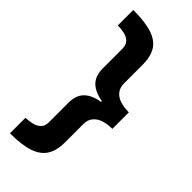

<svg xmlns="http://www.w3.org/2000/svg" viewBox="-280 -764 973 973"><g transform="rotate(45 206.0 -278.0)"><path d="M32 53Q58 52 80.5 46.5Q103 41 117.5 26.5Q132 12 132 -15V-154Q132 -209 161 -237.5Q190 -266 246 -275V-281Q191 -290 161.5 -318.5Q132 -347 132 -404V-541Q132 -569 118 -583.5Q104 -598 81 -603.5Q58 -609 32 -609V-720Q120 -720 170 -702.5Q220 -685 241 -649Q262 -613 262 -557V-424Q262 -393 278 -373.5Q294 -354 321.5 -345.5Q349 -337 383 -337V-219Q350 -219 322.5 -210.5Q295 -202 278.5 -182.5Q262 -163 262 -132V0Q262 56 240 92.5Q218 129 168 146.5Q118 164 32 164Z"/></g></svg>

Font: Noto Sans Cherokee
Style: Regular
Weight: 400
Designer: Monotype Design Team
Foundry: Monotype Imaging Inc.
Version: Version 2.001